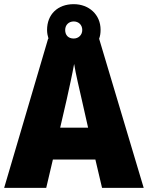

<svg xmlns="http://www.w3.org/2000/svg" viewBox="-20 -902 710 922"><path d="M470 0H670L456 -716C461 -729 463 -743 463 -759C463 -832 407 -882 334 -882C257 -882 206 -833 206 -758C206 -743 209 -729 213 -716H211L0 0H202L234 -136H438ZM334 -717C307 -717 293 -734 293 -758C293 -783 311 -799 334 -799C357 -799 375 -783 375 -758C375 -734 357 -717 334 -717ZM373 -422 403 -289H269L300 -423C311 -472 328 -550 336 -595C343 -550 363 -466 373 -422Z"/></svg>

Font: Noto Sans Devanagari SemiCondensed Black
Style: Regular
Weight: 900
Width: 4
Designer: Jelle Bosma - Monotype Design Team
Foundry: Monotype Imaging Inc.
Version: Version 2.004